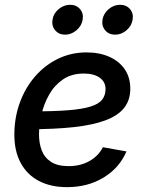

<svg xmlns="http://www.w3.org/2000/svg" viewBox="-20 -771 613 803"><path d="M260.3 11.7Q191.9 11.7 142.3 -14.4Q92.8 -40.5 66.2 -90.3Q39.6 -140.1 40 -210.4Q40.5 -281.2 63.5 -343.3Q86.4 -405.3 127.4 -452.1Q168.5 -499 223.1 -525.4Q277.8 -551.8 341.8 -551.8Q396 -551.8 437.3 -533.4Q478.5 -515.1 501.7 -481.2Q524.9 -447.3 524.9 -399.9Q524.9 -352.1 499 -319.6Q473.1 -287.1 420.7 -267.6Q368.2 -248 288.3 -239.3Q208.5 -230.5 100.6 -230.5L113.3 -305.2Q204.1 -305.2 263.9 -309.8Q323.7 -314.5 358.2 -325.2Q392.6 -335.9 407 -354Q421.4 -372.1 421.4 -398.9Q421.4 -428.7 397 -446Q372.6 -463.4 330.6 -463.4Q278.8 -463.4 242.9 -438.5Q207 -413.6 185.1 -374.5Q163.1 -335.4 153.3 -291.5Q143.6 -247.6 143.1 -209.5Q143.1 -172.4 154.5 -142.1Q166 -111.8 193.4 -94Q220.7 -76.2 267.1 -76.2Q316.9 -76.2 354.5 -97.7Q392.1 -119.1 410.2 -155.3L508.8 -137.7Q480 -69.3 413.8 -28.8Q347.7 11.7 260.3 11.7ZM461.4 -626Q435.1 -626 419.7 -644.5Q404.3 -663.1 408.7 -689Q413.1 -714.8 434.6 -732.9Q456.1 -751 482.4 -751Q508.3 -751 523.7 -732.9Q539.1 -714.8 534.7 -689Q530.8 -663.1 509.3 -644.5Q487.8 -626 461.4 -626ZM252.4 -626Q226.1 -626 210.7 -644.5Q195.3 -663.1 199.7 -689Q203.6 -714.8 225.3 -732.9Q247.1 -751 273.4 -751Q299.3 -751 314.7 -732.9Q330.1 -714.8 325.7 -689Q321.8 -663.1 300 -644.5Q278.3 -626 252.4 -626Z"/></svg>

Font: Inter 17pt Medium
Style: Italic
Weight: 500
Italic angle: -9.3988°
Version: Version 4.001;git-66647c0bb